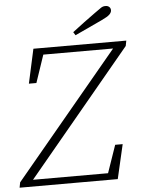

<svg xmlns="http://www.w3.org/2000/svg" viewBox="-61 -898 700 943"><g transform="rotate(-5 289.5 -426.0)"><path d="M87 -505 124 -674H582L577 -648L66 -33H436L483 -169H520L481 0H-3L2 -26L514 -641H170L124 -505ZM326 -738Q355 -760 383.5 -781.5Q412 -803 439 -822Q462 -839 473 -846Q484 -853 496 -852Q507 -852 514 -845Q521 -838 520 -827Q519 -817 509 -807.5Q499 -798 469 -784Q404 -754 336 -722Z"/></g></svg>

Font: Source Serif Pro Light
Style: Italic
Weight: 300
Italic angle: -12°
Designer: Frank Grießhammer
Foundry: Adobe Systems Incorporated
Version: Version 3.001;hotconv 1.0.111;makeotfexe 2.5.65597